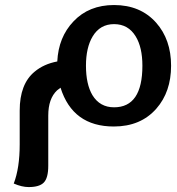

<svg xmlns="http://www.w3.org/2000/svg" viewBox="-20 -508 709 771"><path d="M438 -77.1Q551.8 -77.1 551.8 -244.1Q551.8 -317.9 524.9 -361.8Q495.1 -411.1 438 -411.1Q381.8 -411.1 352.1 -361.8Q325.2 -316.9 325.2 -244.1Q325.2 -169.9 351.1 -126Q380.9 -77.1 438 -77.1ZM438 -487.8Q543.9 -487.8 606.9 -417Q667 -349.1 667 -244.1Q667 -139.2 607.9 -71.8Q544.9 0 437 0Q272 0 223.1 -155.8Q215.8 -150.9 209 -145Q173.8 -111.8 173.8 -43.9V157.2Q173.8 207 155.8 225.1Q138.2 243.2 95.2 243.2Q67.9 243.2 35.2 229Q59.1 167 59.1 71.8V-64Q59.1 -170.9 119.1 -220.2Q155.8 -251 210 -261.2Q214.8 -358.9 274.9 -421.9Q336.9 -487.8 438 -487.8Z"/></svg>

Font: Sukar
Style: Bold
Weight: 700
Designer: Dario Muhafara - Ghiath Alsory
Foundry: Dario Muhafara - Ghiath Alsory
Version: Version 1.00 March 27, 2016, initial release